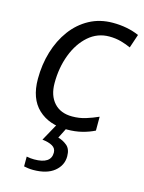

<svg xmlns="http://www.w3.org/2000/svg" viewBox="-118 -616 696 926"><g transform="rotate(15 230.0 -152.5)"><path d="M247.1 9.8Q157.2 9.8 103 -41Q48.8 -91.8 48.8 -190.4Q48.8 -262.2 68.1 -326.2Q87.4 -390.1 124 -439.5Q160.6 -488.8 212.4 -516.8Q264.2 -544.9 329.1 -544.9Q401.9 -544.9 460.4 -519.5L437.5 -451.2Q417 -460.9 389.2 -468.8Q361.3 -476.6 329.6 -476.6Q270.5 -476.6 225.8 -437.5Q181.2 -398.4 156.5 -333.5Q131.8 -268.6 131.8 -191.4Q131.8 -129.4 164.3 -93.5Q196.8 -57.6 254.9 -57.6Q290.5 -57.6 322 -67.4Q353.5 -77.1 383.8 -90.8V-21.5Q356.9 -7.8 322.5 1Q288.1 9.8 247.1 9.8ZM139.6 240.2Q126.5 240.2 114.3 238.5Q102.1 236.8 93.8 234.9V186Q103.5 188 113.8 189Q124 189.9 131.8 189.9Q215.3 189.9 215.3 134.3Q215.3 112.3 196.5 101.6Q177.7 90.8 146 87.4L194.3 0H246.6L217.3 58.1Q241.7 64.5 262 81.3Q282.2 98.1 282.2 134.3Q282.2 179.7 245.1 210Q208 240.2 139.6 240.2Z"/></g></svg>

Font: Open Sans
Style: Italic
Weight: 400
Italic angle: -12°
Designer: Monotype Design Team
Foundry: Monotype Imaging Inc.
Version: Version 3.000; ttfautohint (v1.8.4)